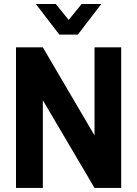

<svg xmlns="http://www.w3.org/2000/svg" viewBox="-20 -923 674 943"><path d="M575.2 -690.4V0H444.3L190.4 -430.7V0H58.6V-690.4H190.4L444.3 -257.8V-690.4ZM156.2 -903.3H253.9L317.4 -825.2L380.9 -903.3H477.5L362.3 -752.9H271.5Z"/></svg>

Font: Dinish
Style: Bold
Weight: 700
Designer: Bert Driehuis
Foundry: Playbeing
Version: Version 3.006; git-39231f3c-release